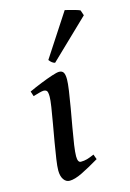

<svg xmlns="http://www.w3.org/2000/svg" viewBox="-114 -771 573 848"><g transform="rotate(-15 173.0 -347.0)"><path d="M235.8 -41.5Q189.9 -14.2 155 2.9Q120.1 20 96.7 20Q80.1 20 69.6 4.6Q59.1 -10.7 59.1 -37.1Q59.1 -54.7 64 -88.1Q68.8 -121.6 75.9 -162.4Q83 -203.1 90.1 -243.4Q97.2 -283.7 102.1 -315.4Q106.9 -347.2 106.9 -361.3Q106.9 -383.8 101.6 -388.9Q96.2 -394 86.9 -394Q81.1 -394 66.2 -390.1Q51.3 -386.2 39.1 -382.3L31.7 -405.3Q59.1 -418 88.4 -429.7Q117.7 -441.4 141.4 -449.2Q165 -457 174.8 -457Q188.5 -457 194.6 -447.8Q200.7 -438.5 200.7 -416Q200.7 -398.9 195.8 -364.7Q190.9 -330.6 183.6 -288.6Q176.3 -246.6 168.7 -204.3Q161.1 -162.1 156.2 -128.2Q151.4 -94.2 151.4 -77.1Q151.4 -48.3 166 -48.3Q181.2 -48.3 194.3 -52Q207.5 -55.7 227.5 -64.5ZM337.4 -694.3 345.7 -669.9 168.9 -500Q155.3 -502.9 143.1 -519.5L270 -713.9Q276.9 -712.4 290.8 -708.7Q304.7 -705.1 318.4 -701.2Q332 -697.3 337.4 -694.3Z"/></g></svg>

Font: Gentium Book Plus
Style: Italic
Weight: 400
Italic angle: -8°
Designer: Victor Gaultney, Annie Olsen, Iska Routamaa, Becca Hirsbrunner
Foundry: SIL International
Version: Version 6.101